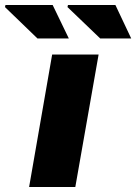

<svg xmlns="http://www.w3.org/2000/svg" viewBox="-96 -745 543 765"><path d="M303.2 -591.8 172.9 -716.8 174.8 -725.1H363.8L426.8 -591.8ZM53.2 -591.8 -76.2 -716.8 -74.2 -725.1H113.8L178.2 -591.8ZM20 0 111.8 -527.8H296.9L204.1 0Z"/></svg>

Font: Archivo Expanded ExtraBold
Style: Italic
Weight: 800
Width: 7
Italic angle: -10°
Designer: Hector Gatti
Foundry: Omnibus-Type
Version: Version 2.001